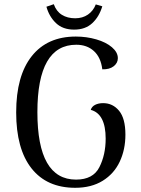

<svg xmlns="http://www.w3.org/2000/svg" viewBox="-20 -881 671 914"><path d="M57 -346Q57 -520 131 -613.5Q205 -707 341 -707Q392 -707 438.5 -693.5Q485 -680 513 -656Q541 -632 541 -604Q541 -581 521 -565.5Q501 -550 467 -551Q460 -608 427 -638Q394 -668 343 -668Q158 -668 158 -347Q158 -26 342 -26Q423 -26 453 -85Q483 -144 483 -221Q483 -339 412 -358Q417 -374 433 -382Q449 -390 471 -390Q517 -390 547 -353.5Q577 -317 577 -240Q577 -169 550 -111.5Q523 -54 469 -20.5Q415 13 338 13Q203 13 130 -79.5Q57 -172 57 -346ZM333 -740Q279 -740 246.5 -771Q214 -802 201 -849L236 -861Q248 -827 274.5 -810.5Q301 -794 338 -794Q373 -794 398.5 -811.5Q424 -829 436 -860L467 -851Q452 -801 419 -770.5Q386 -740 333 -740Z"/></svg>

Font: Arima Madurai Medium
Style: Regular
Weight: 500
Designer: Joana Correia and Natanael Gama
Foundry: NDISCOVER
Version: Version 1.020